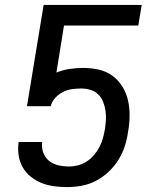

<svg xmlns="http://www.w3.org/2000/svg" viewBox="-20 -755 640 783"><path d="M254 8Q227 8 200.5 4.5Q174 1 150 -8.5Q126 -18 105.5 -34.5Q85 -51 72.5 -73Q60 -95 56 -121.5Q52 -148 56 -176H152Q149 -153 156.5 -132.5Q164 -112 180 -99Q196 -86 217.5 -81Q239 -76 261 -76Q280 -76 299 -81Q318 -86 334.5 -97Q351 -108 364 -123.5Q377 -139 386 -156.5Q395 -174 400 -192.5Q405 -211 408 -229Q411 -249 412 -268Q413 -287 410 -305.5Q407 -324 400 -341Q393 -358 380 -370.5Q367 -383 349 -388.5Q331 -394 312 -394Q293 -394 274 -391.5Q255 -389 237 -380Q219 -371 205 -355.5Q191 -340 187 -322H90L158 -735H558L544 -651H241L210 -459Q237 -470 264.5 -474Q292 -478 319 -478Q352 -478 383 -471Q414 -464 438.5 -446Q463 -428 479 -402Q495 -376 502 -345.5Q509 -315 508.5 -282Q508 -249 502 -216Q498 -187 488.5 -158Q479 -129 462.5 -102.5Q446 -76 422.5 -54Q399 -32 371 -17.5Q343 -3 313 2.5Q283 8 254 8Z"/></svg>

Font: Iosevka Aile Medium Oblique
Style: Regular
Weight: 500
Italic angle: -9°
Designer: Belleve Invis
Foundry: Belleve Invis
Version: Version 31.1.0; ttfautohint (v1.8.4)